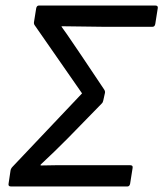

<svg xmlns="http://www.w3.org/2000/svg" viewBox="-20 -675 591 695"><path d="M20 0Q9 0 11 -10L18 -57Q19 -65 26 -72L277 -337L106 -583Q102 -588 103 -595L111 -645Q113 -655 121 -655H542Q553 -655 551 -645L542 -588Q540 -578 532 -578H355Q312 -579 279.5 -579Q247 -579 203 -580V-578Q222 -552 240 -525Q258 -498 276 -472L357 -351Q361 -345 360 -339L354 -312Q353 -308 352 -305.5Q351 -303 348 -300L226 -175Q202 -151 177.5 -127Q153 -103 127 -79V-76Q156 -77 185.5 -77Q215 -77 244 -77H451Q462 -77 460 -67L451 -10Q449 0 441 0Z"/></svg>

Font: Sofia Sans Hairline
Style: Italic
Weight: 1
Italic angle: -9°
Designer: Botio Nikoltchev, Ani Petrova
Foundry: lettersoup
Version: Version 4.102